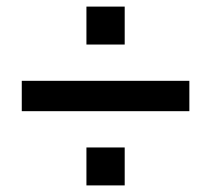

<svg xmlns="http://www.w3.org/2000/svg" viewBox="-20 -681 640 582"><path d="M554 -344H46V-436H554ZM358 -119H242V-234H358ZM358 -546H242V-661H358Z"/></svg>

Font: Tanohe Sans Medium
Style: Regular
Weight: 500
Designer: Village Type and Design LLC
Foundry: Cooper Hewitt Smithsonian Design Museum
Version: Version 1.00;September 29, 2021;FontCreator 13.0.0.2655 64-b